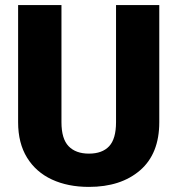

<svg xmlns="http://www.w3.org/2000/svg" viewBox="-20 -731 705 761"><path d="M439.9 -710.9H611.3V-246.6Q611.3 -121.6 535.2 -55.9Q459 9.8 332.5 9.8Q249 9.8 185.8 -19.5Q122.6 -48.8 87.2 -106.2Q51.8 -163.6 51.8 -246.6V-710.9H223.6V-246.6Q223.6 -180.7 252 -151.4Q280.3 -122.1 332.5 -122.1Q385.3 -122.1 412.6 -151.4Q439.9 -180.7 439.9 -246.6Z"/></svg>

Font: Vazirmatn RD UI FD Black
Style: Regular
Weight: 900
Designer: Saber Rastikerdar
Foundry: Saber Rastikerdar
Version: Version 33.003